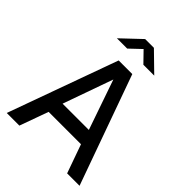

<svg xmlns="http://www.w3.org/2000/svg" viewBox="-265 -1092 1225 1225"><g transform="rotate(45 347.5 -479.0)"><path d="M135 0 205 -194H497L566 0H678L412 -742H289L21 0ZM351 -632 468 -294H231ZM518 -834 391 -958H312L181 -834H274L350 -906L420 -834Z"/></g></svg>

Font: Cheyenne Sans Medium
Style: Regular
Weight: 500
Designer: The Public Sans project authors (U.S. Web Design System), Libre Franklin designed by Pablo Impallari and Rodrigo Fuenzal
Foundry: The Cheyenne Sans Project Authors
Version: Version 2.007